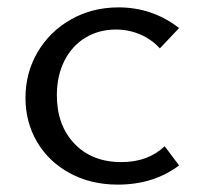

<svg xmlns="http://www.w3.org/2000/svg" viewBox="-20 -494 536 520"><path d="M49 -229Q49 -297 82 -353Q115 -409 172.5 -441.5Q230 -474 301 -474Q393 -474 465 -418L413 -363Q390 -388 359 -401Q328 -414 294 -414Q248 -414 211.5 -392Q175 -370 154.5 -329.5Q134 -289 134 -236Q134 -155 181.5 -105Q229 -55 309 -55Q381 -55 426 -98L465 -46Q396 6 299 6Q226 6 169 -25Q112 -56 80.5 -109.5Q49 -163 49 -229Z"/></svg>

Font: Ysabeau SC Medium
Style: Regular
Weight: 500
Designer: Christian Thalmann (Catharsis Fonts)
Version: Version 0.003